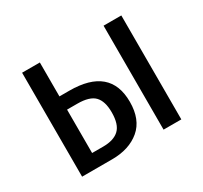

<svg xmlns="http://www.w3.org/2000/svg" viewBox="-115 -685 893 843"><g transform="rotate(-30 332.0 -263.5)"><path d="M426 -180Q426 -90 372.5 -45Q319 0 232 0H80V-527H170V-355H220Q426 -355 426 -180ZM583 -527V0H493V-527ZM334 -180Q334 -236 309 -262Q284 -288 222 -288H170V-68H226Q280 -68 307 -93.5Q334 -119 334 -180Z"/></g></svg>

Font: Fira Sans Condensed
Style: Regular
Weight: 400
Width: 3
Designer: bBox Type GmbH & Carrois Corporate GbR & Edenspiekermann AG
Foundry: bBox Type GmbH & Carrois Corporate GbR & Edenspiekermann AG
Version: Version 4.301